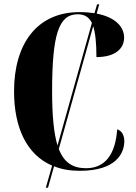

<svg xmlns="http://www.w3.org/2000/svg" viewBox="-20 -780 631 888"><path d="M192 88H202L230 -11C264 3 304 10 349 10C517 10 555 -71 555 -128C555 -143 550 -173 522 -182C514 -67 467 -2 378 -2C317 -2 276 -28 252 -91L411 -659C421 -628 426 -581 426 -516C513 -516 554 -555 554 -606C554 -657 512 -701 427 -717L439 -760H429L417 -719C397 -722 374 -724 348 -724C149 -724 45 -575 45 -358C45 -190 103 -65 221 -14ZM221 -358C221 -621 252 -714 339 -714C370 -714 391 -702 405 -674L246 -107C229 -163 221 -245 221 -358Z"/></svg>

Font: Noto Serif Display ExtraCondensed Black
Style: Regular
Weight: 900
Width: 2
Designer: Monotype Design Team
Foundry: Monotype Imaging Inc.
Version: Version 2.009